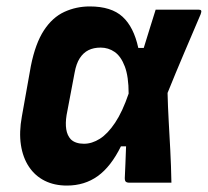

<svg xmlns="http://www.w3.org/2000/svg" viewBox="-20 -568 646 597"><path d="M259 -548Q326 -548 361 -516Q396 -484 410 -419H427Q437 -451 446 -480.5Q455 -510 464 -538Q498 -538 531.5 -538Q565 -538 597 -538Q604 -538 605.5 -535Q607 -532 604 -524Q578 -463 552 -402Q526 -341 501 -279Q502 -237 504.5 -192.5Q507 -148 509.5 -100.5Q512 -53 513 0Q477 0 445.5 0Q414 0 381 0Q377 0 373.5 -1.5Q370 -3 369 -6.5Q368 -10 368 -14Q369 -33 370 -59.5Q371 -86 372 -113H356Q325 -50 284 -20.5Q243 9 188 9Q149 9 119 -6Q89 -21 70 -49.5Q51 -78 45 -117.5Q39 -157 48 -206L76 -363Q90 -433 116.5 -473.5Q143 -514 180 -531Q217 -548 259 -548ZM293 -420Q271 -420 255 -412Q239 -404 228 -387Q217 -370 212 -342L187 -210Q183 -185 186 -166Q189 -147 200 -135Q207 -128 217.5 -124.5Q228 -121 241 -121Q266 -121 290.5 -136.5Q315 -152 338 -186.5Q361 -221 380 -277Q380 -330 368 -361.5Q356 -393 336.5 -406.5Q317 -420 293 -420Z"/></svg>

Font: RecMonoLinear Nerd Font Mono
Style: Bold Italic
Weight: 700
Italic angle: -10°
Monospace: yes
Version: Version 1.085; ttfautohint (v1.8.4.7-5d5b);Nerd Fonts 3.2.1